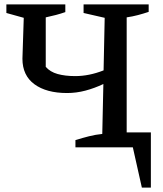

<svg xmlns="http://www.w3.org/2000/svg" viewBox="-20 -670 741 873"><path d="M285 -247Q191 -247 136.5 -287Q82 -327 82 -403L88 -589L9 -611V-650H277V-615Q257 -608 234.5 -602Q212 -596 188 -591V-366Q208 -343 242 -333.5Q276 -324 322 -324Q385 -324 451 -350L456 -589L360 -611V-650H656V-616Q632 -608 607.5 -601.5Q583 -595 556 -591V-68H666V183H625L584 0H323V-33Q355 -43 385 -50.5Q415 -58 445 -61L450 -288Q410 -269 368.5 -258Q327 -247 285 -247Z"/></svg>

Font: Piazzolla Medium
Style: Regular
Weight: 500
Designer: Juan Pablo del Peral
Foundry: Huerta Tipografica
Version: Version 1.330